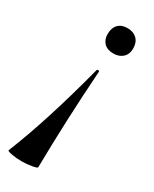

<svg xmlns="http://www.w3.org/2000/svg" viewBox="-196 -407 586 731"><g transform="rotate(30 96.5 -41.5)"><path d="M123 -162Q108 55 105 267Q105 271 83 275Q61 279 39 279Q15 279 -6 275Q-27 271 -25 267Q44 97 112 -163Q113 -168 118.5 -167.5Q124 -167 123 -162ZM192 -305Q192 -280 176.5 -265.5Q161 -251 135 -251Q109 -251 94.5 -265.5Q80 -280 80 -305Q80 -332 94.5 -347Q109 -362 135 -362Q161 -362 176.5 -347Q192 -332 192 -305Z"/></g></svg>

Font: Cormorant Infant
Style: Bold Italic
Weight: 700
Italic angle: -10°
Designer: Christian Thalmann (Catharsis Fonts)
Foundry: Catharsis Fonts
Version: Version 4.000